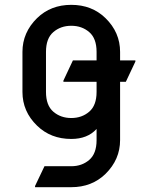

<svg xmlns="http://www.w3.org/2000/svg" viewBox="-20 -567 606 797"><path d="M73.2 -185.5V-351.6Q73.2 -432.1 133.8 -491.7Q190.4 -546.9 275.9 -546.9Q361.3 -546.9 418 -491.7Q478.5 -432.6 478.5 -351.6V-316.4H542V-311.5L502.4 -227.5H478.5V14.6Q478.5 95.2 418 154.8Q361.3 210 275.9 210H125.5V205.1L164.6 123H275.9Q319.8 123 350.3 96.9Q380.9 70.8 380.9 14.6V-31.7Q343.3 9.8 275.9 9.8Q190.4 9.8 133.8 -45.4Q73.2 -104 73.2 -185.5ZM170.9 -185.5Q170.9 -129.4 201.4 -103.3Q231.9 -77.1 275.9 -77.1Q319.8 -77.1 350.3 -103.3Q380.9 -129.4 380.9 -185.5V-227.5H243.2V-232.4L282.7 -316.4H380.9V-351.6Q380.9 -407.7 350.3 -433.8Q319.8 -460 275.9 -460Q231.9 -460 201.4 -433.8Q170.9 -407.7 170.9 -351.6Z"/></svg>

Font: Nova Round
Style: Book
Weight: 400
Version: Version 2.000